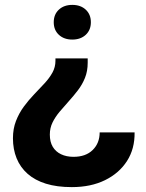

<svg xmlns="http://www.w3.org/2000/svg" viewBox="-20 -564 598 786"><path d="M339 -325V-307Q339 -273 328 -245.5Q317 -218 299 -194.5Q281 -171 261.5 -149.5Q242 -128 224 -106.5Q206 -85 195 -62.5Q184 -40 184 -13Q184 17 196 37Q208 57 230 67.5Q252 78 281 78Q331 78 359.5 50Q388 22 388 -22H531Q532 45 500 95Q468 145 410 173.5Q352 202 274 202Q213 202 168 188Q123 174 93 147.5Q63 121 48 84Q33 47 33 2Q33 -37 45.5 -69Q58 -101 77.5 -127.5Q97 -154 119.5 -177.5Q142 -201 162 -222.5Q182 -244 194.5 -266.5Q207 -289 207 -315V-325ZM276 -544Q310 -544 331 -524.5Q352 -505 352 -473Q352 -441 331 -421.5Q310 -402 276 -402Q242 -402 221 -421.5Q200 -441 200 -473Q200 -505 221 -524.5Q242 -544 276 -544Z"/></svg>

Font: Mona Sans ExtraLight
Style: Bold
Weight: 700
Version: Version 2.000